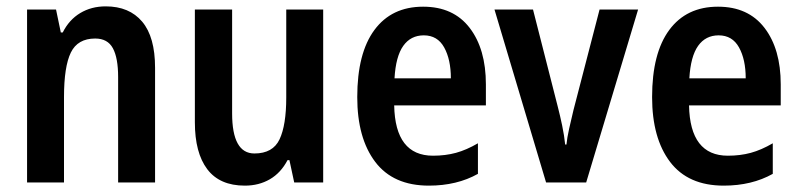

<svg xmlns="http://www.w3.org/2000/svg" viewBox="-20 -573 2511 603"><path d="M312 -553Q386 -553 426.5 -505Q467 -457 467 -360V0H351V-331Q351 -391 334.5 -421.5Q318 -452 279 -452Q224 -452 202.5 -408Q181 -364 181 -268V0H65V-543H156L171 -471H177Q197 -511 232 -532Q267 -553 312 -553Z M995 -543V0H904L889 -70H883Q862 -30 827.5 -10Q793 10 749 10Q670 10 631 -41.5Q592 -93 592 -189V-543H709V-217Q709 -91 779 -91Q837 -91 858 -135.5Q879 -180 879 -267V-543Z M1309 -552Q1404 -552 1455 -485.5Q1506 -419 1506 -308V-242H1218Q1221 -84 1340 -84Q1379 -84 1412 -93Q1445 -102 1481 -123V-27Q1415 10 1327 10Q1215 10 1158.5 -64.5Q1102 -139 1102 -268Q1102 -406 1156 -479Q1210 -552 1309 -552ZM1311 -462Q1270 -462 1246.5 -429Q1223 -396 1219 -327H1396Q1396 -386 1375 -424Q1354 -462 1311 -462Z M1695 0 1533 -543H1654L1732 -237Q1739 -210 1745.5 -179Q1752 -148 1755 -119H1759Q1761 -140 1767.5 -169Q1774 -198 1781 -227L1863 -543H1984L1821 0Z M2235 -552Q2330 -552 2381 -485.5Q2432 -419 2432 -308V-242H2144Q2147 -84 2266 -84Q2305 -84 2338 -93Q2371 -102 2407 -123V-27Q2341 10 2253 10Q2141 10 2084.5 -64.5Q2028 -139 2028 -268Q2028 -406 2082 -479Q2136 -552 2235 -552ZM2237 -462Q2196 -462 2172.5 -429Q2149 -396 2145 -327H2322Q2322 -386 2301 -424Q2280 -462 2237 -462Z"/></svg>

Font: Noto Sans Khmer UI Condensed SemiBold
Style: Regular
Weight: 600
Width: 3
Designer: Danh Hong and the Monotype Design Team
Foundry: Monotype Imaging Inc.
Version: Version 2.002; ttfautohint (v1.8.4.7-5d5b)